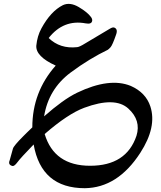

<svg xmlns="http://www.w3.org/2000/svg" viewBox="-20 -499 849 1010"><path d="M150 171Q150 -15 273 -154Q167 -202 171 -259Q176 -310 198 -350Q247 -440 311 -472Q348 -489 394 -462Q440 -435 459 -409Q466 -399 465 -390Q462 -370 431 -376Q314 -398 236 -299Q296 -241 386 -251Q398 -252 427 -270Q486 -305 518.5 -324.5Q551 -344 558 -348Q573 -357 581 -354Q602 -346 590 -315Q572 -263 562 -251Q552 -240 547 -237Q501 -215 451.5 -185Q402 -155 351 -117Q235 -30 212 113Q262 69 305 38Q348 7 385 -11Q556 -93 668 -47Q747 -12 771 61Q806 169 718 305Q599 489 426 491Q197 491 157 261Q123 296 101.5 319.5Q80 343 72 354Q55 377 45 374Q21 368 31 344L48 283Q52 268 103 217Q108 212 120 200Q132 188 150 171ZM215 206Q265 373 454 373Q645 373 698 215Q723 134 655 72Q585 8 423 68Q380 84 328 118.5Q276 153 215 206Z"/></svg>

Font: Amiri
Style: Bold
Weight: 700
Designer: Khaled Hosny
Version: Version 0.113